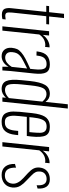

<svg xmlns="http://www.w3.org/2000/svg" viewBox="738 -1588 859 2376"><g transform="rotate(90 1168.0 -400.5)"><path d="M162.1 6.3Q132.8 6.3 114.7 -2.9Q96.7 -12.2 89.6 -28.6Q82.5 -44.9 80.8 -66.9Q79.1 -88.9 82.5 -114.3L127.9 -543H52.2L56.2 -578.1H131.3L151.4 -762.7H204.1L184.6 -578.1H282.7L279.3 -543H181.2L136.2 -120.6Q131.3 -71.3 139.2 -53.5Q147 -35.6 178.2 -35.6Q193.8 -35.6 221.2 -40.5L216.8 -0.5Q191.9 6.3 162.1 6.3Z M306.2 0 366.7 -578.1H419.9L412.1 -500Q439.9 -540.5 480.5 -562.3Q521 -584 557.1 -584Q557.6 -584 561.8 -583.7Q565.9 -583.5 566.9 -583.5L561 -528.3Q553.2 -531.2 540 -531.2Q458.5 -531.2 407.2 -456.5L359.4 0Z M692.9 -34.7Q727.5 -34.7 757.3 -57.6Q787.1 -80.6 808.1 -115.7L828.1 -306.2Q723.6 -254.4 695.8 -236.8Q651.9 -208 637.7 -173.8Q628.9 -153.8 626 -124.5Q621.1 -77.6 641.1 -56.2Q661.1 -34.7 692.9 -34.7ZM675.3 9.3Q623 9.3 595 -25.9Q566.9 -61 572.3 -117.2Q576.7 -155.8 587.9 -181.4Q599.1 -207 629.4 -233.4Q659.7 -259.8 705.3 -284.2Q751 -308.6 832.5 -344.7L836.9 -386.2Q844.7 -448.2 839.4 -483.9Q834 -519.5 818.8 -533.2Q803.7 -546.9 773.4 -546.9Q754.4 -546.9 739 -542.5Q723.6 -538.1 708.5 -527.1Q693.4 -516.1 683.3 -493.4Q673.3 -470.7 669.9 -438L668 -421.9L616.7 -422.9Q616.7 -423.8 617.4 -430.7Q618.2 -437.5 618.2 -438.5Q628.9 -517.6 668.9 -552.5Q709 -587.4 779.8 -587.4Q852.1 -587.4 876.7 -542Q901.4 -496.6 890.1 -391.6L859.4 -100.6Q851.6 -15.1 852.1 0H806.6Q806.2 -65.4 806.2 -76.7Q787.6 -39.1 752.4 -14.9Q717.3 9.3 675.3 9.3Z M1094.7 -32.2Q1145.5 -32.2 1194.3 -81.1L1237.8 -495.1Q1195.8 -545.9 1146 -545.9Q1093.3 -545.9 1071 -502.9Q1048.8 -460 1037.6 -353L1024.9 -232.9Q1013.7 -123 1027.6 -77.6Q1041.5 -32.2 1094.7 -32.2ZM1082.5 9.3Q1008.3 9.3 983.4 -47.6Q958.5 -104.5 972.7 -237.3L982.9 -340.3Q996.6 -469.2 1031.5 -528.3Q1066.4 -587.4 1142.6 -587.4Q1203.6 -586.9 1241.7 -533.7L1271 -809.6H1323.7L1238.8 0H1186L1190.4 -43.9Q1140.1 9.3 1082.5 9.3Z M1430.2 -334H1615.2L1619.6 -378.9Q1624.5 -431.2 1623.8 -468.5Q1623 -505.9 1604.7 -526.6Q1586.4 -547.4 1547.9 -547.4Q1513.2 -547.4 1492.2 -533.9Q1471.2 -520.5 1456.5 -483.2Q1441.9 -445.8 1434.6 -377.9ZM1488.3 9.3Q1464.4 9.3 1446 5.1Q1427.7 1 1411.4 -8.8Q1395 -18.6 1385 -35.2Q1375 -51.8 1367.9 -76.7Q1360.8 -101.6 1360.8 -135.5Q1360.8 -169.4 1364.3 -213.9L1380.4 -368.2Q1386.2 -421.4 1397.2 -460.4Q1408.2 -499.5 1422.9 -523.7Q1437.5 -547.9 1458.3 -562.3Q1479 -576.7 1501 -582Q1522.9 -587.4 1552.2 -587.4Q1631.8 -587.4 1657.5 -535.4Q1683.1 -483.4 1669.9 -357.4L1663.1 -302.2H1426.8L1417 -210Q1408.7 -141.6 1415.5 -101.8Q1422.4 -62 1440.2 -46.4Q1458 -30.8 1492.2 -30.8Q1506.8 -30.8 1518.1 -32.7Q1529.3 -34.7 1543.2 -41.7Q1557.1 -48.8 1566.9 -61.3Q1576.7 -73.7 1584.7 -96.9Q1592.8 -120.1 1596.2 -152.3L1600.6 -195.3H1652.8L1648.4 -157.2Q1640.1 -77.1 1603 -33.9Q1565.9 9.3 1488.3 9.3Z M1739.7 0 1800.3 -578.1H1853.5L1845.7 -500Q1873.5 -540.5 1914.1 -562.3Q1954.6 -584 1990.7 -584Q1991.2 -584 1995.4 -583.7Q1999.5 -583.5 2000.5 -583.5L1994.6 -528.3Q1986.8 -531.2 1973.6 -531.2Q1892.1 -531.2 1840.8 -456.5L1793 0Z M2145.5 9.3Q2077.6 9.3 2042.2 -34.7Q2006.8 -78.6 2009.3 -155.8L2055.2 -168.9Q2053.2 -97.7 2077.6 -64.2Q2102.1 -30.8 2151.9 -30.8Q2195.3 -30.8 2222.2 -55.4Q2249 -80.1 2253.4 -124.5Q2259.8 -189.9 2183.6 -260.3L2122.1 -316.9Q2081.5 -354.5 2065.4 -387.9Q2049.3 -421.4 2054.2 -463.9Q2061 -522.5 2099.9 -554.9Q2138.7 -587.4 2198.7 -587.4Q2261.2 -587.4 2289.8 -547.4Q2318.4 -507.3 2313.5 -435.5L2272.9 -423.8Q2281.7 -547.4 2196.8 -547.4Q2158.2 -547.4 2132.8 -527.1Q2107.4 -506.8 2103.5 -469.7Q2100.1 -436.5 2110.1 -413.1Q2120.1 -389.6 2151.4 -359.9L2213.9 -298.8Q2236.3 -277.3 2249.3 -263.2Q2262.2 -249 2277.1 -226.6Q2292 -204.1 2297.6 -178.7Q2303.2 -153.3 2300.8 -123.5Q2294.4 -61 2252.4 -25.9Q2210.4 9.3 2145.5 9.3Z"/></g></svg>

Font: Oswald
Style: Extra-Light
Weight: 200
Designer: Vernon Adams
Foundry: Vernon Adams
Version: 3.0; ttfautohint (v0.94.23-7a4d-dirty) -l 8 -r 50 -G 200 -x 